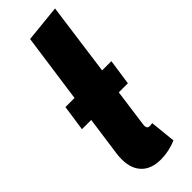

<svg xmlns="http://www.w3.org/2000/svg" viewBox="-259 -782 822 822"><g transform="rotate(-45 152.0 -371.0)"><path d="M209 -145Q208 -141 208 -135Q208 -117 224 -117Q230 -117 240 -119L252 -2Q205 18 157 18Q99 18 68.5 -13.5Q38 -45 38 -101Q38 -122 40 -133L65 -313H9L26 -430H81L125 -743L293 -760L248 -430H304L287 -313H232Z"/></g></svg>

Font: Fira Sans Extra Condensed ExtraBold
Style: Italic
Weight: 800
Width: 3
Italic angle: -8°
Designer: Carrois Corporate & Edenspiekermann AG
Foundry: Carrois Corporate GbR & Edenspiekermann AG
Version: Version 4.203